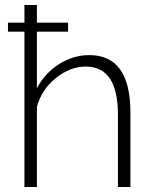

<svg xmlns="http://www.w3.org/2000/svg" viewBox="-20 -750 616 770"><path d="M338 -529Q503 -529 503 -299V0H453V-290Q453 -483 324 -483Q261 -483 204 -437Q147 -391 128 -322V0H78V-623H12V-659H78V-730H128V-659H253V-623H128V-396Q160 -457 217 -493Q274 -529 338 -529Z"/></svg>

Font: Raleway-v4020 Light
Style: Regular
Weight: 300
Designer: Matt McInerney, Pablo Impallari, Rodrigo Fuenzalida
Foundry: Matt McInerney, Pablo Impallari, Rodrigo Fuenzalida
Version: Version 4.020;PS 004.020;hotconv 1.0.88;makeotf.lib2.5.64775